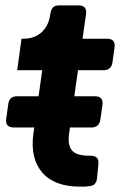

<svg xmlns="http://www.w3.org/2000/svg" viewBox="-20 -688 456 714"><path d="M277 6Q182 6 137 -46.5Q92 -99 104 -190L137 -427H44L60 -544H67Q107 -544 133.5 -567Q160 -590 166 -630L168 -640Q172 -668 199 -668H272Q304 -668 300 -636L287 -544H378Q410 -544 406 -512L398 -455Q393 -427 366 -427H270L237 -191Q231 -149 247.5 -129Q264 -109 310 -109H316Q349 -109 346 -79L341 -26Q338 3 312 4Q302 6 293 6Q284 6 277 6ZM31 -214Q-1 -214 3 -246L11 -302Q15 -330 43 -330H333Q365 -330 361 -298L353 -242Q348 -214 321 -214Z"/></svg>

Font: Pitagon Sans Text Bold
Style: Italic
Weight: 700
Italic angle: -8°
Designer: Travis Tran
Foundry: Pitagon
Version: Version 1.001; ttfautohint (v1.8.4.7-5d5b);gftools[0.9.26]